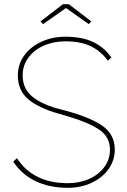

<svg xmlns="http://www.w3.org/2000/svg" viewBox="-20 -885 607 915"><path d="M43 -115 61 -131Q99 -72 160 -42Q221 -12 303 -12Q359 -12 405 -32.5Q451 -53 477.5 -89.5Q504 -126 504 -172Q504 -230 457 -264Q410 -298 315 -327L264 -342Q164 -370 114.5 -412Q65 -454 65 -526Q65 -578 95 -620Q125 -662 177 -686Q229 -710 292 -710Q371 -710 423.5 -685Q476 -660 511 -611L494 -596Q460 -642 412 -665Q364 -688 292 -688Q235 -688 188.5 -667.5Q142 -647 115 -610Q88 -573 88 -526Q88 -466 129 -429Q170 -392 250 -369L272 -363Q402 -330 464.5 -288Q527 -246 527 -172Q527 -121 497.5 -79.5Q468 -38 417 -14Q366 10 303 10Q215 10 149 -22Q83 -54 43 -115ZM173 -783 280 -865H308L415 -783L403 -770L287 -852H302L185 -770Z"/></svg>

Font: Easer Grotesk Variable
Style: Regular
Weight: 400
Designer: Boardeaser, Bonnie Shaver-Troup, Thomas Jockin
Foundry: Lexend
Version: Version 1.001;Glyphs 3.1.2 (3151)